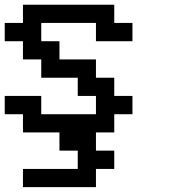

<svg xmlns="http://www.w3.org/2000/svg" viewBox="-20 -558 732 809"><path d="M76.7 230.5V153.8H307.6V76.7H230.5V0H76.7V-76.7H0V-153.8H153.8V-76.7H384.3V-153.8H307.6V-230.5H153.8V-307.6H76.7V-384.3H0V-461.4H76.7V-538.1H461.4V-461.4H538.1V-384.3H384.3V-461.4H153.8V-384.3H230.5V-307.6H384.3V-230.5H461.4V-153.8H538.1V-76.7H461.4V0H384.3V76.7H461.4V153.8H384.3V230.5Z"/></svg>

Font: Good Old DOS
Style: Regular
Weight: 400
Designer: Vasily Draigo
Foundry: Vasily Draigo
Version: 1.0